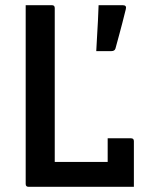

<svg xmlns="http://www.w3.org/2000/svg" viewBox="-20 -720 590 740"><path d="M90 0Q79 0 79 -11V-700H180Q191 -700 191 -689V-96H395V-187H485Q496 -187 496 -176V0ZM453 -700Q469 -700 465 -685Q457 -652 451.5 -631.5Q446 -611 440.5 -590Q435 -569 425 -533Q422 -523 409 -523H351Q353 -560 354.5 -587Q356 -614 357.5 -640Q359 -666 360 -700Z"/></svg>

Font: Recursive Sn Lnr St Med
Style: Regular
Weight: 500
Version: Version 1.085;hotconv 1.1.0;makeotfexe 2.6.0; ttfautohint (v